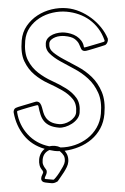

<svg xmlns="http://www.w3.org/2000/svg" viewBox="-62 -791 674 1038"><g transform="rotate(5 275.0 -272.0)"><path d="M225 202Q214 202 207 196.5Q200 191 200 180Q200 171 203.5 163Q207 155 208 146Q206 144 205 142Q204 140 203 138Q190 126 185 111.5Q180 97 180 80Q180 63 186.5 47.5Q193 32 205 21Q133 7 86.5 -41.5Q40 -90 21 -159V-158Q20 -161 20 -166Q20 -185 39 -190H37Q44 -193 60.5 -199.5Q77 -206 93.5 -212.5Q110 -219 123.5 -224.5Q137 -230 140 -230Q152 -230 159 -222Q166 -214 170.5 -201.5Q175 -189 180.5 -174.5Q186 -160 196.5 -147.5Q207 -135 224.5 -127Q242 -119 271 -119Q284 -119 299 -124.5Q314 -130 327 -140Q340 -150 348.5 -163Q357 -176 357 -190Q357 -235 333 -260Q309 -285 272.5 -302Q236 -319 193.5 -334Q151 -349 114.5 -374.5Q78 -400 54 -441Q30 -482 30 -552Q30 -597 50.5 -633Q71 -669 103.5 -694.5Q136 -720 176.5 -733.5Q217 -747 258 -747Q293 -747 328 -736Q363 -725 394.5 -705.5Q426 -686 451.5 -659.5Q477 -633 493 -602Q494 -599 494 -593Q494 -585 490 -576.5Q486 -568 478 -565Q471 -562 455.5 -555.5Q440 -549 423.5 -542.5Q407 -536 393 -530.5Q379 -525 373 -525Q359 -525 353.5 -536Q348 -547 340 -560.5Q332 -574 314.5 -585Q297 -596 258 -596Q248 -596 234.5 -593.5Q221 -591 209 -585Q197 -579 188.5 -570Q180 -561 180 -549Q180 -520 204.5 -503Q229 -486 265.5 -470.5Q302 -455 345 -436.5Q388 -418 424.5 -388.5Q461 -359 485.5 -312.5Q510 -266 510 -195Q510 -151 494.5 -115Q479 -79 452 -51.5Q425 -24 389 -5.5Q353 13 313 22Q338 45 338 80Q338 94 332.5 108.5Q327 123 319.5 137.5Q312 152 304 165.5Q296 179 290 190Q280 197 273.5 199.5Q267 202 260.5 202.5Q254 203 246 202.5Q238 202 225 202ZM258 -615Q274 -615 291.5 -611.5Q309 -608 324 -600Q339 -592 350.5 -579.5Q362 -567 367 -550Q368 -548 368 -546Q368 -544 372 -544Q373 -544 387.5 -549.5Q402 -555 419.5 -562Q437 -569 452.5 -575Q468 -581 472 -583Q477 -585 477 -589Q477 -590 476 -591.5Q475 -593 475 -594Q460 -627 437.5 -652Q415 -677 387 -694Q359 -711 326 -719.5Q293 -728 258 -728Q221 -728 183.5 -716Q146 -704 116 -681Q86 -658 67.5 -625.5Q49 -593 49 -552Q49 -486 73 -448Q97 -410 133.5 -386.5Q170 -363 212.5 -348Q255 -333 291.5 -314.5Q328 -296 352 -268Q376 -240 376 -190Q376 -172 366 -156Q356 -140 340 -127.5Q324 -115 305.5 -107.5Q287 -100 271 -100Q242 -100 222 -107Q202 -114 188.5 -127.5Q175 -141 166.5 -161Q158 -181 151 -206Q149 -211 146 -211Q143 -211 128.5 -205.5Q114 -200 96.5 -193.5Q79 -187 64 -180.5Q49 -174 44 -172Q42 -171 40.5 -170.5Q39 -170 39 -168V-164Q56 -95 106.5 -49Q157 -3 228 5Q245 0 258 0Q275 0 290 6Q330 2 366 -14Q402 -30 430 -56Q458 -82 474.5 -117.5Q491 -153 491 -195Q491 -263 466.5 -306.5Q442 -350 405.5 -378Q369 -406 326 -424Q283 -442 246.5 -458.5Q210 -475 185.5 -495.5Q161 -516 161 -549Q161 -566 171 -578.5Q181 -591 195.5 -599Q210 -607 227 -611Q244 -615 258 -615ZM267 183Q269 183 277.5 171Q286 159 295 142Q304 125 311.5 108Q319 91 319 80Q319 60 311 48.5Q303 37 287 26Q273 28 259 27.5Q245 27 231 25Q199 43 199 80Q199 97 203.5 106Q208 115 213 121Q218 127 222.5 132Q227 137 227 146Q227 155 223 164.5Q219 174 219 179Q219 183 225 183Z"/></g></svg>

Font: RonaldsonGothicLicht
Style: Regular
Weight: 400
Designer: Mr. Robertson for MacKellar, Smiths & Jordan Co. Philadelphia
Foundry: CAT-Fonts Peter Wiegel
Version: 1.000